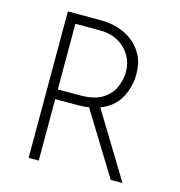

<svg xmlns="http://www.w3.org/2000/svg" viewBox="-106 -804 844 899"><g transform="rotate(15 316.5 -355.0)"><path d="M275 -710Q315 -710 354.5 -698.5Q394 -687 426.5 -662.5Q459 -638 479 -600Q499 -562 499 -509Q499 -449 470.5 -395Q442 -341 376 -315L568 0H511L325 -302Q300 -298 272 -298H162V0H113V-710ZM269 -345Q340 -345 379 -370.5Q418 -396 433.5 -433.5Q449 -471 449 -507Q449 -549 428.5 -584.5Q408 -620 370.5 -641.5Q333 -663 282 -663H162V-345Z"/></g></svg>

Font: Synthetic Light
Style: Regular
Weight: 300
Designer: Santiago Orozco
Foundry: Typemade
Version: Version 2.000; ttfautohint (v1.8.4.7-5d5b)